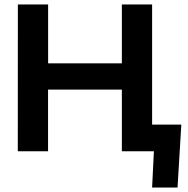

<svg xmlns="http://www.w3.org/2000/svg" viewBox="-20 -680 847 863"><path d="M196.3 -395.3H527.7V-660H663.7V-120H795L778 163H663.7L671.7 0H527.7V-277.3H196V0H60L60.3 -660H196.3Z"/></svg>

Font: Nata Sans
Style: Regular
Weight: 400
Designer: Daniel Uzquiano Cruz
Version: Version 1.001